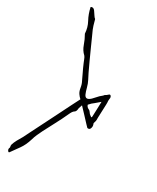

<svg xmlns="http://www.w3.org/2000/svg" viewBox="-212 -776 789 962"><g transform="rotate(30 182.0 -295.0)"><path d="M23 122Q19 127 14 120Q9 113 11 106Q14 101 12.5 96Q11 91 12 85Q16 71 24.5 55Q33 39 43 23Q47 15 61.5 -14Q76 -43 96 -82.5Q116 -122 136.5 -163Q157 -204 173.5 -237Q190 -270 198 -285Q188 -294 180.5 -305Q173 -316 170 -334Q167 -355 158 -371Q151 -387 141.5 -406Q132 -425 121 -451Q117 -460 113.5 -469.5Q110 -479 105 -485Q86 -502 76.5 -529.5Q67 -557 53 -581Q51 -616 35 -645Q19 -674 11 -711Q14 -714 20 -714Q28 -714 35 -704.5Q42 -695 48.5 -684.5Q55 -674 60 -671Q61 -671 63.5 -660.5Q66 -650 70 -637.5Q74 -625 77 -618Q81 -610 91 -587Q101 -564 114.5 -534.5Q128 -505 141.5 -475Q155 -445 166.5 -421.5Q178 -398 183 -389Q192 -372 197 -352Q202 -332 208 -318.5Q214 -305 224 -305Q233 -305 246 -317Q253 -325 260 -332Q267 -339 273 -346Q278 -351 283 -354.5Q288 -358 292 -364Q298 -367 301 -369.5Q304 -372 311 -378Q316 -381 320 -376.5Q324 -372 324 -366Q323 -359 322.5 -351.5Q322 -344 323 -341V-327Q322 -308 321.5 -289Q321 -270 320 -251V-236Q320 -230 318 -225Q316 -220 315 -215Q316 -211 317.5 -207Q319 -203 319 -198Q319 -190 315 -183Q311 -176 300 -178Q300 -178 285.5 -193Q271 -208 252.5 -228.5Q234 -249 220 -263L213 -242Q212 -223 203.5 -218Q195 -213 188 -199Q166 -151 147 -116Q128 -81 114 -53Q106 -37 99 -21.5Q92 -6 87 12Q76 48 58.5 72.5Q41 97 23 122ZM286 -237Q292 -231 293 -240Q294 -263 294.5 -280Q295 -297 296 -327Q278 -311 269 -304Q260 -297 256.5 -294Q253 -291 249 -286Q244 -282 243.5 -280.5Q243 -279 247 -272Q252 -265 259 -262.5Q266 -260 273 -249Q275 -245 279.5 -242Q284 -239 286 -237Z"/></g></svg>

Font: Sankofa Display
Style: Regular
Weight: 400
Designer: Batsirai Madzonga
Foundry: Batsirai Madzonga
Version: Version 1.000; ttfautohint (v1.8.4.7-5d5b)